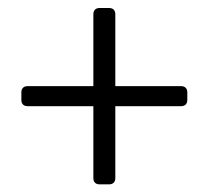

<svg xmlns="http://www.w3.org/2000/svg" viewBox="-20 -574 529 487"><path d="M216.8 -304.7V-122.1C216.8 -112.3 222.7 -106.4 232.4 -106.4H256.8C266.6 -106.4 272.5 -112.3 272.5 -122.1V-304.7H439.5C449.2 -304.7 455.1 -310.5 455.1 -320.3V-339.8C455.1 -349.6 449.2 -355.5 439.5 -355.5H272.5V-538.1C272.5 -547.9 266.6 -553.7 256.8 -553.7H232.4C222.7 -553.7 216.8 -547.9 216.8 -538.1V-355.5H49.8C40 -355.5 34.2 -349.6 34.2 -339.8V-320.3C34.2 -310.5 40 -304.7 49.8 -304.7Z"/></svg>

Font: Ed Sans Neue Light
Style: Regular
Weight: 300
Designer: Stephen Hutchings
Version: Version 1.004;PS 001.004;hotconv 1.0.88;makeotf.lib2.5.64775